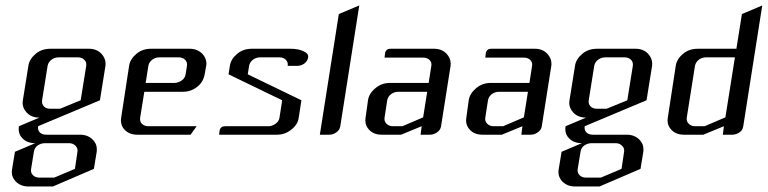

<svg xmlns="http://www.w3.org/2000/svg" viewBox="-20 -489 2787 697"><path d="M34.2 62 107.9 30.8Q78.6 30.8 61.5 13.2Q47.9 -0.5 47.9 -20Q47.9 -26.9 48.8 -30.8L123 -62Q94.2 -62 76.7 -80.6Q62 -96.7 62 -115.7Q62 -118.2 63 -125L83 -250Q86.4 -274.4 109.9 -293.9Q131.3 -312 163.1 -312H303.2Q331.1 -312 348.6 -293.5Q363.3 -277.3 363.3 -257.3Q363.3 -252.4 362.8 -250L342.8 -125L118.2 -30.8Q116.2 -16.6 124.5 -8.3Q132.8 0 147.9 0H271Q298.8 0 316.9 18.1Q331.5 32.7 331.5 52.7Q331.5 59.1 331.1 62L320.8 124L171.9 188H83Q54.7 188 36.1 168.9Q22.9 154.3 22.9 136.2Q22.9 128.9 23.9 125ZM103 62 92.8 125Q90.8 138.2 99.6 147Q108.4 155.8 123 155.8H176.8L252 124L261.2 62Q263.2 48.8 253.9 40Q244.6 30.8 231 30.8H143.1Q128.9 30.8 116.7 39.1Q105.5 46.9 103 62ZM132.8 -125Q130.9 -111.3 139.6 -102.5Q147.9 -94.2 163.1 -94.2H197.8L272.9 -125L293 -250Q294.9 -263.2 286.1 -272Q277.3 -280.8 263.2 -280.8H192.9Q178.2 -280.8 166.5 -272Q155.3 -263.2 152.8 -250Z M418.9 -52.2Q418.9 -53.2 419.9 -62L448.7 -250Q452.1 -274.4 475.6 -293.9Q497.1 -312 528.8 -312H668.9Q696.3 -312 714.8 -293.5Q728.5 -278.8 729.5 -258.8Q729.5 -256.8 728.5 -250L722.7 -217.8Q717.3 -190.4 695.8 -173.8Q673.3 -155.8 643.6 -155.8H503.9L488.8 -62Q486.8 -47.9 495.1 -39.6Q503.9 -30.8 518.6 -30.8H693.8L671.9 0H478.5Q449.7 0 432.1 -18.1Q419.4 -31.2 418.9 -52.2ZM508.8 -188H613.8Q625.5 -188 639.6 -196.8Q651.4 -205.1 653.8 -219.2L658.7 -250Q660.6 -263.2 651.9 -272Q643.1 -280.8 628.9 -280.8H558.6Q543.9 -280.8 532.2 -272Q521 -263.2 518.6 -250Z M775.4 0 777.3 -15.1Q780.3 -30.8 797.4 -30.8H954.6Q968.3 -30.8 980.5 -40Q992.7 -48.3 994.6 -62L1004.4 -125L809.6 -219.2L814.5 -250Q817.9 -274.4 841.3 -293.9Q862.8 -312 894.5 -312H1034.7Q1062.5 -312 1081.5 -303.2Q1101.1 -294.4 1098.6 -280.8Q1096.7 -267.6 1085.4 -258.8Q1073.7 -250 1059.6 -250H1024.4Q1026.4 -263.2 1017.6 -272Q1008.8 -280.8 994.6 -280.8H924.3Q909.7 -280.8 897.9 -272Q886.7 -263.2 884.3 -250L879.4 -219.2L1074.2 -125L1064.5 -62Q1061 -36.6 1037.1 -18.1Q1014.2 0 985.4 0Z M1141.1 0 1210 -438 1284.2 -469.2 1215.3 -30.8Q1213.4 -17.1 1201.2 -8.8Q1189.5 0 1175.3 0Z M1306.2 -52.2Q1306.2 -55.2 1307.1 -62L1315.9 -125Q1319.3 -149.4 1342.8 -168.9Q1365.2 -188 1396 -188H1536.1L1545.9 -250Q1547.9 -262.7 1539.1 -271.5Q1530.8 -279.8 1516.1 -279.8H1376L1377.9 -295.9Q1380.9 -312 1397.9 -312H1556.2Q1584 -312 1601.6 -293.5Q1616.2 -277.3 1616.2 -257.3Q1616.2 -252.4 1615.7 -250L1581.1 -30.8Q1579.1 -17.1 1566.9 -8.8Q1555.2 0 1541 0H1506.8L1510.7 -30.8L1436 0H1365.7Q1336.4 0 1319.8 -18.1Q1306.2 -32.2 1306.2 -52.2ZM1376 -62Q1374 -48.8 1382.8 -40Q1392.1 -30.8 1405.8 -30.8H1440.9L1516.1 -63L1530.8 -155.8H1425.8Q1411.1 -155.8 1399.4 -147Q1388.2 -138.2 1385.7 -125Z M1671.9 -52.2Q1671.9 -55.2 1672.9 -62L1681.6 -125Q1685.1 -149.4 1708.5 -168.9Q1731 -188 1761.7 -188H1901.9L1911.6 -250Q1913.6 -262.7 1904.8 -271.5Q1896.5 -279.8 1881.8 -279.8H1741.7L1743.7 -295.9Q1746.6 -312 1763.7 -312H1921.9Q1949.7 -312 1967.3 -293.5Q1981.9 -277.3 1981.9 -257.3Q1981.9 -252.4 1981.4 -250L1946.8 -30.8Q1944.8 -17.1 1932.6 -8.8Q1920.9 0 1906.7 0H1872.6L1876.5 -30.8L1801.8 0H1731.4Q1702.1 0 1685.5 -18.1Q1671.9 -32.2 1671.9 -52.2ZM1741.7 -62Q1739.7 -48.8 1748.5 -40Q1757.8 -30.8 1771.5 -30.8H1806.6L1881.8 -63L1896.5 -155.8H1791.5Q1776.9 -155.8 1765.1 -147Q1753.9 -138.2 1751.5 -125Z M2018.6 62 2092.3 30.8Q2063 30.8 2045.9 13.2Q2032.2 -0.5 2032.2 -20Q2032.2 -26.9 2033.2 -30.8L2107.4 -62Q2078.6 -62 2061 -80.6Q2046.4 -96.7 2046.4 -115.7Q2046.4 -118.2 2047.4 -125L2067.4 -250Q2070.8 -274.4 2094.2 -293.9Q2115.7 -312 2147.5 -312H2287.6Q2315.4 -312 2333 -293.5Q2347.7 -277.3 2347.7 -257.3Q2347.7 -252.4 2347.2 -250L2327.1 -125L2102.5 -30.8Q2100.6 -16.6 2108.9 -8.3Q2117.2 0 2132.3 0H2255.4Q2283.2 0 2301.3 18.1Q2315.9 32.7 2315.9 52.7Q2315.9 59.1 2315.4 62L2305.2 124L2156.2 188H2067.4Q2039.1 188 2020.5 168.9Q2007.3 154.3 2007.3 136.2Q2007.3 128.9 2008.3 125ZM2087.4 62 2077.1 125Q2075.2 138.2 2084 147Q2092.8 155.8 2107.4 155.8H2161.1L2236.3 124L2245.6 62Q2247.6 48.8 2238.3 40Q2229 30.8 2215.3 30.8H2127.4Q2113.3 30.8 2101.1 39.1Q2089.8 46.9 2087.4 62ZM2117.2 -125Q2115.2 -111.3 2124 -102.5Q2132.3 -94.2 2147.5 -94.2H2182.1L2257.3 -125L2277.3 -250Q2279.3 -263.2 2270.5 -272Q2261.7 -280.8 2247.6 -280.8H2177.2Q2162.6 -280.8 2150.9 -272Q2139.6 -263.2 2137.2 -250Z M2403.3 -52.2Q2403.3 -55.2 2404.3 -62L2433.1 -250Q2436.5 -274.4 2460 -293.9Q2481.4 -312 2513.2 -312H2653.3L2673.3 -438L2747.1 -469.2L2678.2 -30.8Q2676.3 -16.6 2665 -8.8Q2651.9 0 2638.2 0H2604L2607.9 -30.8L2533.2 0H2462.9Q2433.6 0 2417 -18.1Q2403.3 -32.2 2403.3 -52.2ZM2473.1 -62Q2471.2 -48.8 2480 -40Q2489.3 -30.8 2502.9 -30.8H2538.1L2613.3 -63L2647.9 -280.8H2543Q2528.3 -280.8 2516.6 -272Q2505.4 -263.2 2502.9 -250Z"/></svg>

Font: Hhenum
Style: Italic
Weight: 400
Designer: T. Christopher White
Version: Version 1.0